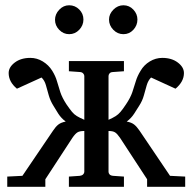

<svg xmlns="http://www.w3.org/2000/svg" viewBox="-20 -716 738 736"><path d="M7.8 0V-39.1L65.9 -42L183.1 -214.8Q193.4 -230.5 203.6 -238.5Q213.9 -246.6 231.9 -250Q214.8 -262.7 203.6 -280Q192.4 -297.4 185.1 -310.1Q172.9 -329.6 167 -350.3Q161.1 -371.1 156 -389.4Q150.9 -407.7 139.2 -418.9L44.9 -376Q13.2 -402.3 13.2 -436Q13.2 -458.5 36.6 -476.3Q60.1 -494.1 96.2 -494.1Q121.6 -494.1 144 -480.5Q166.5 -466.8 180.2 -444.8Q192.9 -424.3 198.5 -404.3Q204.1 -384.3 211.2 -362.8Q218.3 -341.3 234.9 -315.9Q247.6 -297.4 255.9 -287.4Q264.2 -277.3 274.7 -271Q285.2 -264.6 303.2 -256.8V-424.8Q303.2 -429.7 298.8 -434.6Q294.4 -439.5 286.1 -439.9L244.1 -442.9V-481.9H455.1V-442.9L413.1 -439.9Q403.8 -439.5 399.9 -434.6Q396 -429.7 396 -424.8V-256.8Q413.6 -264.6 423.6 -271Q433.6 -277.3 442.1 -287.4Q450.7 -297.4 462.9 -315.9Q480 -341.3 487.3 -362.8Q494.6 -384.3 500.5 -404.3Q506.3 -424.3 519 -444.8Q531.7 -466.8 554.2 -480.5Q576.7 -494.1 602.1 -494.1Q638.2 -494.1 661.6 -476.3Q685.1 -458.5 685.1 -436Q685.1 -402.8 652.8 -376L559.1 -418.9Q547.9 -407.7 542.5 -389.4Q537.1 -371.1 531.5 -350.3Q525.9 -329.6 513.2 -310.1Q505.4 -297.4 494.1 -280Q482.9 -262.7 465.8 -250Q484.4 -246.6 494.4 -238.5Q504.4 -230.5 515.1 -214.8L631.8 -42L689.9 -39.1V0H543.9V-28.8L439.9 -188Q429.2 -203.6 420.9 -208.7Q412.6 -213.9 396 -213.9V-57.1Q396 -52.2 399.9 -47.6Q403.8 -43 413.1 -42L455.1 -39.1V0H244.1V-39.1L286.1 -42Q294.4 -43 298.8 -47.6Q303.2 -52.2 303.2 -57.1V-213.9Q285.6 -213.9 277.1 -208.7Q268.6 -203.6 257.8 -188L153.8 -28.8V0ZM506.8 -641.1Q506.8 -618.7 491.2 -601.8Q475.6 -585 453.1 -585Q430.7 -585 414.3 -601.8Q397.9 -618.7 397.9 -641.1Q397.9 -662.1 414.6 -679Q431.2 -695.8 453.1 -695.8Q475.6 -695.8 491.2 -679.2Q506.8 -662.6 506.8 -641.1ZM299.8 -641.1Q299.8 -618.7 283.7 -601.8Q267.6 -585 245.1 -585Q223.1 -585 207 -601.6Q190.9 -618.2 190.9 -640.1Q190.9 -661.6 207 -678.7Q223.1 -695.8 245.1 -695.8Q267.6 -695.8 283.7 -679.7Q299.8 -663.6 299.8 -641.1Z"/></svg>

Font: Charis
Style: Regular
Weight: 400
Designer: Walt Agee, Miriam Martin, Annie Olsen, Victor Gaultney, Lorna Priest, Alan Ward, Bob Hallissy, Martin Hosken, Sharon Cor
Foundry: SIL Global
Version: Version 7.000